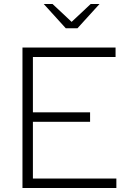

<svg xmlns="http://www.w3.org/2000/svg" viewBox="-20 -937 646 957"><path d="M92 0V-700H556V-653H144V-377H429V-330H144V-47H560V0ZM242 -917 337 -828 432 -917H476L366 -796H308L198 -917Z"/></svg>

Font: Red Hat Text Light
Style: Regular
Weight: 300
Designer: Pentagram, MCKL
Foundry: Pentagram, MCKL
Version: Version 1.023; ttfautohint (v1.8.3)